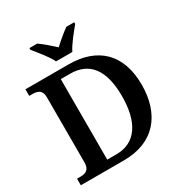

<svg xmlns="http://www.w3.org/2000/svg" viewBox="-210 -1084 1171 1237"><g transform="rotate(-30 376.0 -465.5)"><path d="M293 -771H414C435 -816 489 -880 520 -918V-931H462C430 -909 383 -869 353 -841C323 -869 277 -909 245 -931H187V-918C218 -880 272 -816 293 -771ZM32 0H353C580 0 696 -147 696 -366C696 -593 568 -714 353 -714H32V-665H56C95 -665 126 -653 126 -602V-114C126 -63 97 -49 59 -49H32ZM330 -58H262V-657H331C475 -657 549 -559 549 -366C549 -172 475 -58 330 -58Z"/></g></svg>

Font: Noto Serif Georgian SemiBold
Style: Regular
Weight: 600
Designer: Monotype Design Team, Akaki Razmadze
Foundry: Google LLC
Version: Version 2.003